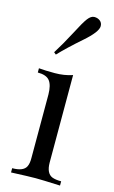

<svg xmlns="http://www.w3.org/2000/svg" viewBox="-126 -868 544 917"><g transform="rotate(15 146.5 -410.0)"><path d="M271 -21V0Q179.2 -3.9 149.9 -3.9Q120.6 -3.9 28.8 0V-21Q84 -21 97.7 -49.3Q105.5 -64.9 105 -92.8V-405.8Q104.5 -452.1 87.9 -473.1Q71.3 -494.1 28.8 -494.1V-515.1Q60.5 -512.2 107.4 -512.2Q154.3 -512.2 194.8 -525.9V-92.8Q195.3 -39.6 226.6 -27.3Q243.2 -21 271 -21ZM261.7 -785.2Q261.7 -756.8 197.3 -700.7Q132.8 -644.5 89.8 -599.1L79.1 -607.9Q110.8 -658.2 142.6 -718.8Q173.8 -779.3 189.5 -799.8Q205.1 -820.3 221.7 -820.3Q238.3 -820.3 250 -811Q261.7 -801.8 261.7 -785.2Z"/></g></svg>

Font: PlayfairDisplay-Regular
Style: Regular
Weight: 400
Designer: Claus Eggers Sørensen
Foundry: Claus Eggers Sørensen
Version: Version 1.002;PS 001.002;hotconv 1.0.70;makeotf.lib2.5.58329